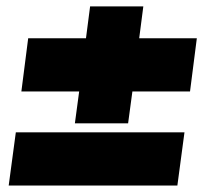

<svg xmlns="http://www.w3.org/2000/svg" viewBox="-20 -700 640 592"><path d="M257.8 -680.2H421.9L409.2 -582H586.9L565.9 -418H388.2L375 -319.8H210.9L224.1 -418H45.9L66.9 -582H245.1ZM6.8 -127.9 28.8 -292H548.8L526.9 -127.9Z"/></svg>

Font: Cooper Hewitt
Style: Heavy Italic
Weight: 714
Designer: Village Type and Design LLC
Foundry: Cooper Hewitt Smithsonian Design Museum
Version: 1.000